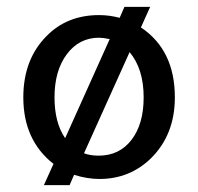

<svg xmlns="http://www.w3.org/2000/svg" viewBox="-20 -510 578 560"><path d="M196 0 183 30H108L136 -32Q48 -101 48 -226Q48 -336 115 -404Q175 -466 269 -466Q299 -466 329 -458L343 -490H418L391 -430Q490 -364 490 -226Q490 -117 420 -48Q358 12 270 12Q235 12 196 0ZM225 -63Q243 -56 268 -56Q328 -56 363.5 -102Q399 -148 399 -226Q399 -309 358 -358ZM300 -396Q280 -400 269 -400Q211 -400 175 -352Q139 -304 139 -226Q139 -152 170 -107Z"/></svg>

Font: TajawalTap Med
Style: Regular
Weight: 500
Designer: Boutros Fonts
Foundry: Created by Boutros International 2017
Version: Version 2.700